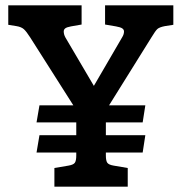

<svg xmlns="http://www.w3.org/2000/svg" viewBox="-20 -700 681 720"><path d="M630 -680V-607L598 -602Q578 -598 570.5 -591.5Q563 -585 548 -560L389 -305H525L515 -241H377V-193H525L515 -128H377V-117Q377 -97 382.5 -89.5Q388 -82 406 -79L459 -70V0H184V-70L237 -79Q255 -82 260.5 -89.5Q266 -97 266 -117V-128H117L128 -193H266V-241H117L128 -305H255L93 -560Q79 -582 69.5 -590.5Q60 -599 42 -602L11 -607V-680H286V-608L246 -601Q230 -598 224.5 -593.5Q219 -589 219 -582Q219 -571 225 -560L332 -378L438 -560Q445 -571 445 -582Q445 -589 438.5 -593.5Q432 -598 415 -601L374 -608V-680Z"/></svg>

Font: Enriqueta SemiBold
Style: Regular
Weight: 600
Designer: Viviana Monsalve, Gustavo Ibarra
Foundry: 72Puntos
Version: Version 2.000